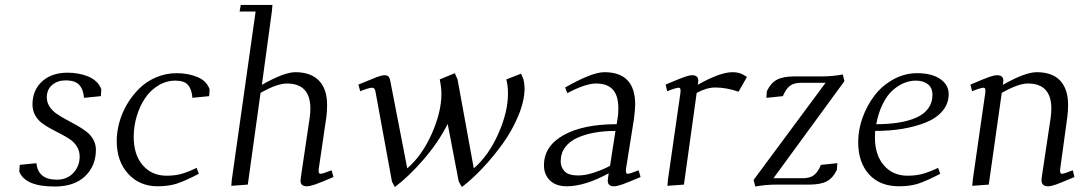

<svg xmlns="http://www.w3.org/2000/svg" viewBox="-20 -749 4393 779"><path d="M58.1 -53.2 60.1 -80.1 127.9 -86.9Q130.4 -55.7 150.6 -37.8Q170.9 -20 210.9 -20Q252 -20 277.6 -47.4Q303.2 -74.7 303.2 -113.8Q303.2 -135.7 292.7 -153.3Q282.2 -170.9 265.4 -182.6Q248.5 -194.3 228 -204.8Q207.5 -215.3 187 -226.3Q166.5 -237.3 149.7 -250Q132.8 -262.7 122.3 -282Q111.8 -301.3 111.8 -325.2Q111.8 -382.8 150.6 -418.5Q189.5 -454.1 254.9 -454.1Q276.4 -454.1 296.9 -450.4Q317.4 -446.8 336.7 -439.2Q356 -431.6 370.4 -418Q384.8 -404.3 391.1 -386.2L389.2 -358.9L320.8 -352.1Q318.4 -386.2 301.5 -404.5Q284.7 -422.9 246.1 -422.9Q213.4 -422.9 191.7 -404.3Q169.9 -385.7 169.9 -354Q169.9 -334 180.9 -316.9Q191.9 -299.8 209.5 -287.6Q227.1 -275.4 248.3 -264.2Q269.5 -252.9 290.8 -241Q312 -229 329.6 -215.8Q347.2 -202.6 358.2 -183.3Q369.1 -164.1 369.1 -141.1Q369.1 -76.2 325.4 -34.2Q281.7 7.8 201.2 7.8Q82 7.8 58.1 -53.2Z M453.6 -176.8Q453.6 -214.8 464.6 -253.9Q475.6 -293 496.8 -328.4Q518.1 -363.8 546.9 -391.6Q575.7 -419.4 614.7 -435.8Q653.8 -452.1 696.8 -452.1Q743.2 -452.1 781 -436.5Q818.8 -420.9 830.6 -386.2L828.6 -358.9L760.7 -352.1Q758.3 -386.2 742.9 -404.1Q727.5 -421.9 691.9 -421.9Q654.8 -421.9 622.6 -402.3Q590.3 -382.8 568.6 -350.6Q546.9 -318.4 534.7 -277.3Q522.5 -236.3 522.5 -193.8Q522.5 -120.6 559.3 -78.4Q596.2 -36.1 655.8 -36.1Q689.9 -36.1 716.8 -43.7Q743.7 -51.3 777.8 -67.9L786.6 -43.9Q732.4 -15.6 698.7 -4.4Q665 6.8 619.6 6.8Q546.4 6.8 500 -43.9Q453.6 -94.7 453.6 -176.8Z M918.5 4.9 920.4 -19 1017.1 -702.1H952.1L957 -729H1085.4L1083 -702.1L1042.5 -404.8Q1132.8 -456.1 1178.2 -456.1Q1240.7 -456.1 1273.9 -422.1Q1307.1 -388.2 1307.1 -323.2Q1307.1 -294.9 1304.2 -274.9L1273.4 -64.9Q1270.5 -43.9 1280.3 -43.9Q1289.6 -43.9 1325.2 -58.1L1333 -30.8Q1280.8 -8.3 1258.8 -0.7Q1236.8 6.8 1224.1 6.8Q1199.2 6.8 1199.2 -16.1Q1199.2 -19.5 1201.2 -33.2L1236.3 -270Q1239.3 -291.5 1239.3 -308.1Q1239.3 -410.2 1144 -410.2Q1104 -410.2 1037.1 -372.1L985.4 0Z M1434.1 -405.8Q1488.8 -428.7 1509 -436.3Q1529.3 -443.8 1540 -443.8Q1553.2 -443.8 1558.1 -436Q1563 -428.2 1565.4 -411.1L1632.3 -65.9Q1692.4 -117.7 1731.7 -206.1Q1771 -294.4 1771 -369.1Q1771 -393.1 1764.2 -426.8L1825.2 -452.1L1836.4 -426.8L1902.3 -65.9Q1962.4 -117.7 2001.7 -206.1Q2041 -294.4 2041 -369.1Q2041 -402.8 2034.2 -426.8L2094.2 -450.2L2104 -426.8Q2108.4 -405.3 2108.4 -391.1Q2108.4 -340.8 2083.5 -280.5Q2058.6 -220.2 2019.8 -166.3Q1981 -112.3 1937.7 -66.7Q1894.5 -21 1854 9.8L1841.3 -12.2L1796.4 -246.1Q1758.3 -170.9 1698.2 -101.6Q1638.2 -32.2 1582 9.8L1570.3 -12.2L1504.4 -372.1Q1502.4 -385.3 1499 -389.2Q1495.6 -393.1 1489.3 -393.1Q1477.1 -393.1 1441.4 -378.9Z M2187 -78.1Q2187 -156.2 2266.4 -200.7Q2345.7 -245.1 2481.9 -245.1L2485.8 -269Q2488.8 -283.7 2488.8 -309.1Q2488.8 -361.3 2466.3 -385.7Q2443.8 -410.2 2397.9 -410.2Q2356 -410.2 2281.7 -371.1L2272.9 -394Q2381.8 -456.1 2432.1 -456.1Q2557.1 -456.1 2557.1 -325.2Q2557.1 -304.7 2551.8 -264.2L2520 -64.9Q2517.1 -43.9 2526.9 -43.9Q2536.1 -43.9 2570.8 -58.1L2579.1 -30.8Q2526.4 -8.3 2504.6 -0.7Q2482.9 6.8 2470.7 6.8Q2445.8 6.8 2445.8 -16.1Q2445.8 -19.5 2447.8 -33.2L2449.7 -45.9Q2353 6.8 2279.8 6.8Q2235.8 6.8 2211.4 -16.8Q2187 -40.5 2187 -78.1ZM2254.9 -94.2Q2254.9 -70.3 2271 -53.7Q2287.1 -37.1 2325.7 -37.1Q2356.4 -37.1 2392.8 -49.6Q2429.2 -62 2455.1 -76.2L2477.1 -217.8Q2431.2 -217.8 2392.6 -210.9Q2354 -204.1 2322.5 -189.9Q2291 -175.8 2272.9 -151.4Q2254.9 -127 2254.9 -94.2Z M2680.7 -405.8Q2735.4 -429.2 2755.9 -436.5Q2776.4 -443.8 2788.6 -443.8Q2813 -443.8 2813 -421.9Q2813 -415 2812 -410.2L2810.5 -404.8Q2901.9 -456.1 2951.7 -456.1Q2977.1 -456.1 2993.7 -446.8L3010.7 -437L2976.6 -377Q2926.8 -394 2881.8 -394Q2847.2 -394 2806.6 -372.1L2754.9 0L2688 4.9L2689.9 -19L2740.7 -372.1Q2743.7 -393.1 2733.9 -393.1Q2722.7 -393.1 2687 -378.9Z M3037.6 -19 3329.6 -413.1H3232.4Q3203.1 -413.1 3188 -402.8Q3172.9 -392.6 3162.6 -372.1L3156.2 -358.9L3089.4 -352.1L3091.3 -378.9Q3107.4 -412.6 3132.6 -425.8Q3157.7 -439 3203.6 -439H3312.5Q3357.4 -439 3399.4 -446.8L3406.2 -419.9L3118.2 -25.9H3234.4Q3263.7 -25.9 3278.8 -35.9Q3293.9 -45.9 3304.2 -65.9L3310.5 -80.1L3377.4 -86.9L3375.5 -60.1Q3359.4 -26.4 3334.2 -13.2Q3309.1 0 3263.2 0H3130.4Q3085.4 0 3044.4 7.8Z M3461.9 -172.9Q3461.9 -222.2 3479.7 -271.7Q3497.6 -321.3 3528.3 -361.6Q3559.1 -401.9 3604.7 -427Q3650.4 -452.1 3701.2 -452.1Q3760.3 -452.1 3794.7 -428.5Q3829.1 -404.8 3829.1 -367.2Q3829.1 -328.1 3803.7 -298.3Q3778.3 -268.6 3734.9 -251.5Q3691.4 -234.4 3640.1 -226.1Q3588.9 -217.8 3530.8 -217.8Q3529.8 -205.6 3529.8 -191.9Q3529.8 -120.1 3566.2 -78.1Q3602.5 -36.1 3662.1 -36.1Q3696.8 -36.1 3724.6 -43.9Q3752.4 -51.8 3786.1 -67.9L3794.9 -43.9Q3740.7 -15.6 3707 -4.4Q3673.3 6.8 3627.9 6.8Q3549.8 6.8 3505.9 -41.7Q3461.9 -90.3 3461.9 -172.9ZM3535.2 -245.1Q3585 -245.1 3625.2 -251.5Q3665.5 -257.8 3697 -271.5Q3728.5 -285.2 3745.8 -308.6Q3763.2 -332 3763.2 -363.8Q3763.2 -393.1 3744.4 -407.5Q3725.6 -421.9 3695.8 -421.9Q3671.9 -421.9 3648.4 -412.4Q3625 -402.8 3602.3 -383.1Q3579.6 -363.3 3561.8 -327.6Q3543.9 -292 3535.2 -245.1Z M3917.5 -405.8Q3972.2 -429.2 3992.7 -436.5Q4013.2 -443.8 4025.4 -443.8Q4050.8 -443.8 4050.8 -421.9Q4050.8 -416 4049.8 -411.1L4048.8 -404.8Q4139.2 -456.1 4186.5 -456.1Q4249 -456.1 4281.2 -422.1Q4313.5 -388.2 4313.5 -323.2Q4313.5 -298.8 4310.5 -274.9L4281.7 -64.9Q4278.8 -43.9 4288.6 -43.9Q4297.9 -43.9 4332.5 -58.1L4339.4 -30.8Q4285.2 -7.8 4264.9 -0.5Q4244.6 6.8 4232.4 6.8Q4205.6 6.8 4205.6 -18.1Q4205.6 -21.5 4207.5 -35.2L4242.7 -270Q4245.6 -291.5 4245.6 -308.1Q4245.6 -410.2 4150.4 -410.2Q4111.3 -410.2 4044.4 -372.1L3991.7 0L3924.8 4.9L3926.8 -19L3977.5 -372.1Q3980.5 -393.1 3970.7 -393.1Q3959.5 -393.1 3923.8 -378.9Z"/></svg>

Font: Dehuti Alt
Style: Italic
Weight: 400
Version: Version 1.2